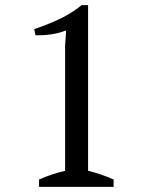

<svg xmlns="http://www.w3.org/2000/svg" viewBox="-20 -732 573 752"><path d="M425 0H133V-29Q158 -40 183.5 -48.5Q209 -57 235 -63V-554L239 -613Q211 -602 181 -597.5Q151 -593 119 -594L114 -618Q160 -633 209 -655.5Q258 -678 300 -712H325V-63Q350 -57 375 -48.5Q400 -40 425 -29Z"/></svg>

Font: PT Serif
Style: Regular
Weight: 400
Designer: A.Korolkova, O.Umpeleva, V.Yefimov
Foundry: ParaType Ltd
Version: Version 1.000W OFL; ttfautohint (v1.6)